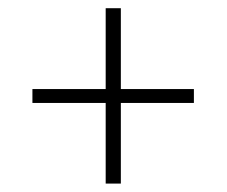

<svg xmlns="http://www.w3.org/2000/svg" viewBox="-20 -540 538 456"><path d="M267 -104H231V-520.5H267ZM57 -295.5V-328.5H440.5V-295.5Z"/></svg>

Font: Anek Odia ExtraLight
Style: Regular
Weight: 250
Designer: Yesha Goshar & Mahesh Sahu (Odia), Yesha Goshar (Latin)
Foundry: Ek Type
Version: Version 1.003